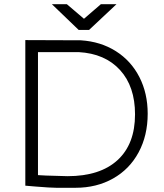

<svg xmlns="http://www.w3.org/2000/svg" viewBox="-20 -880 777 910"><path d="M680 -341Q680 -238 637 -158Q594 -78 516 -34Q438 10 338 10H281Q273 10 246.5 10Q220 10 147 4L100 0V-690L363 -689Q457 -683 529 -637.5Q601 -592 640.5 -515Q680 -438 680 -341ZM620 -338Q620 -470 549 -548Q478 -626 353 -633H160V-50L197 -48Q296 -45 300 -45Q454 -45 537 -121Q620 -197 620 -338ZM297 -860 378 -791 458 -860H532L402 -738H353L226 -860Z"/></svg>

Font: Bellota Text
Style: Regular
Weight: 400
Designer: Kemie Guaida
Foundry: Kemie Guaida
Version: Version 4.001